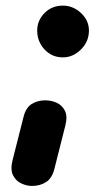

<svg xmlns="http://www.w3.org/2000/svg" viewBox="-20 -532 348 666"><path d="M91 113Q72.5 113 53.8 104.2Q35 95.5 25.2 76Q15.5 56.5 23.5 24L61 -124Q69 -158 89.5 -171Q110 -184 137.5 -184Q157 -184 176 -175.8Q195 -167.5 205 -148.2Q215 -129 206.5 -96L169 52.5Q161 86 140 99.5Q119 113 91 113ZM109 -426Q109 -461 134.5 -486.8Q160 -512.5 198 -512.5Q233.5 -512.5 261 -486.8Q288.5 -461 288.5 -426Q288.5 -388 261 -360.5Q233.5 -333 198 -333Q160 -333 134.5 -360.5Q109 -388 109 -426Z"/></svg>

Font: Edu VIC WA NT Hand
Style: Regular
Weight: 400
Designer: Tina and Corey Anderson, Eben Sorkin, Mirko Velimirovic
Foundry: Google for Education
Version: Version 1.000